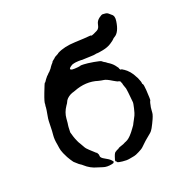

<svg xmlns="http://www.w3.org/2000/svg" viewBox="-116 -701 779 827"><g transform="rotate(-20 273.5 -288.0)"><path d="M207 -509Q239 -526 290.5 -528Q342 -530 353 -531.5Q364 -533 365.5 -531Q367 -529 378 -534Q389 -539 394.5 -542Q400 -545 402 -548Q404 -551 405.5 -553.5Q407 -556 410 -569Q413 -582 425.5 -591.5Q438 -601 443.5 -600.5Q449 -600 456 -599.5Q463 -599 468 -594.5Q473 -590 479 -585Q492 -576 488 -552Q481 -504 458 -491Q452 -488 449 -484Q446 -480 430 -469.5Q414 -459 390.5 -454.5Q367 -450 363 -450.5Q359 -451 355 -449.5Q351 -448 331.5 -447.5Q312 -447 304 -446.5Q296 -446 292.5 -446Q289 -446 289 -446.5Q289 -447 276.5 -446.5Q264 -446 263.5 -445.5Q263 -445 255 -444Q247 -443 239 -437Q225 -427 234 -423Q237 -421 250.5 -421.5Q264 -422 265 -422.5Q266 -423 271.5 -423.5Q277 -424 277 -425Q277 -426 292.5 -425.5Q308 -425 337.5 -420Q367 -415 371 -411Q375 -407 378 -405.5Q381 -404 385 -401.5Q389 -399 392 -396Q409 -386 419 -373.5Q429 -361 429 -360Q429 -359 429.5 -358Q430 -357 430.5 -355Q431 -353 433 -351Q435 -349 436 -349.5Q437 -350 438 -349.5Q439 -349 439.5 -349.5Q440 -350 442.5 -347.5Q445 -345 445 -345.5Q445 -346 447 -345Q473 -328 488 -297L492 -290L499 -272Q500 -268 501 -263H500Q501 -262 501 -261Q501 -260 503.5 -257.5Q506 -255 508 -230Q511 -183 509 -181Q507 -179 505 -171Q503 -163 503 -161Q501 -156 500 -140.5Q499 -125 498 -122Q497 -119 495 -112.5Q493 -106 482.5 -84.5Q472 -63 466.5 -56.5Q461 -50 457.5 -47.5Q454 -45 452 -43Q450 -41 440 -33Q430 -25 422 -17Q414 -9 411 -6.5Q408 -4 405 -1Q402 2 385.5 10.5Q369 19 362 20Q355 21 340.5 24Q326 27 306.5 24.5Q287 22 286 20.5Q285 19 283.5 19Q282 19 283 17Q284 15 280 15Q279 15 279 13Q279 11 278 11Q277 11 283 -7Q289 -25 296 -26Q297 -27 300 -29Q303 -31 305 -31Q307 -31 309.5 -33.5Q312 -36 314 -36.5Q316 -37 317.5 -38Q319 -39 327.5 -41.5Q336 -44 340 -46.5Q344 -49 350 -51Q365 -57 382 -78Q386 -83 388 -85.5Q390 -88 390 -88.5Q390 -89 392 -91Q394 -93 395 -95Q396 -97 400 -102Q404 -107 404.5 -109Q405 -111 407.5 -115Q410 -119 414.5 -128Q419 -137 422.5 -143.5Q426 -150 431.5 -173Q437 -196 436 -201Q435 -206 434 -221.5Q433 -237 431.5 -246Q430 -255 429.5 -260.5Q429 -266 427 -270.5Q425 -275 424 -279Q423 -283 422 -285Q421 -287 421 -289.5Q421 -292 419 -295.5Q417 -299 417 -301Q416 -303 411 -305Q406 -307 406 -305V-306Q405 -306 399.5 -309Q394 -312 387 -316Q363 -331 351.5 -332.5Q340 -334 328 -337Q275 -354 217 -331Q213 -329 209.5 -328.5Q206 -328 197 -324Q176 -313 170 -297Q170 -295 162 -284Q145 -259 143 -232Q141 -205 140 -203.5Q139 -202 138 -170Q145 -145 148 -138Q151 -131 154 -124Q157 -117 162 -109.5Q167 -102 172 -92Q177 -82 188.5 -72Q200 -62 207 -55Q214 -48 215.5 -48Q217 -48 217 -47Q217 -46 217.5 -45.5Q218 -45 218.5 -43.5Q219 -42 220 -41Q221 -40 221 -39Q221 -38 221.5 -36.5Q222 -35 222 -32Q221 -23 239 -13.5Q257 -4 264 3.5Q271 11 270.5 11Q270 11 270 12Q270 13 270.5 13.5Q271 14 271 14.5Q271 15 270 15Q269 15 268 16Q267 17 268 17L267 18Q265 18 265 18.5Q265 19 260 20Q236 25 219 19Q202 13 197 12Q166 4 142 -18Q138 -22 132 -25.5Q126 -29 119.5 -35.5Q113 -42 110.5 -43.5Q108 -45 104.5 -50.5Q101 -56 98 -60Q95 -64 89 -75Q76 -100 73 -111.5Q70 -123 70.5 -123Q71 -123 68 -140Q63 -165 65 -184.5Q67 -204 67 -219Q67 -252 70.5 -268.5Q74 -285 75 -294.5Q76 -304 76.5 -307Q77 -310 76.5 -310.5Q76 -311 77 -315Q78 -319 78 -321Q76 -328 91.5 -368.5Q107 -409 108.5 -408.5Q110 -408 112.5 -412Q115 -416 116.5 -418Q118 -420 119 -421.5Q120 -423 121 -424Q122 -425 123.5 -427Q125 -429 127 -431.5Q129 -434 132 -436Q139 -444 140.5 -444.5Q142 -445 144 -448Q151 -455 152 -457Q153 -459 158 -466Q163 -473 163.5 -473Q164 -473 165 -474.5Q166 -476 168 -478Q170 -480 170 -481.5Q170 -483 178 -489Q186 -495 186 -496Q186 -497 196 -502Q206 -507 206 -508Q206 -509 207 -509Z"/></g></svg>

Font: TT2020 Style E
Style: Regular
Weight: 400
Version: Version 00.2